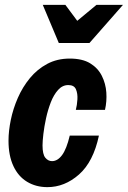

<svg xmlns="http://www.w3.org/2000/svg" viewBox="-20 -760 526 790"><path d="M175 10Q128 10 91.5 -12Q55 -34 35 -77Q15 -120 15 -181Q15 -221 24.5 -267Q34 -313 53.5 -357.5Q73 -402 103 -438.5Q133 -475 174 -497Q215 -519 267 -519Q319 -519 351 -499.5Q383 -480 399 -448Q415 -416 417.5 -379.5Q420 -343 412 -308H292Q297 -327 298.5 -351Q300 -375 292.5 -392.5Q285 -410 261 -410Q237 -410 219 -390Q201 -370 189 -339Q177 -308 169.5 -273.5Q162 -239 158.5 -209Q155 -179 155 -162Q155 -125 166.5 -111Q178 -97 194 -97Q217 -97 235.5 -122Q254 -147 267 -202H387Q364 -94 305 -42Q246 10 175 10ZM222 -583 156 -740H249L336 -623H236L377 -740H486L348 -583Z"/></svg>

Font: Instrument Sans Condensed
Style: Bold Italic
Weight: 700
Width: 3
Italic angle: -13°
Designer: Rodrigo Fuenzalida
Foundry: fragTYPE
Version: Version 1.000;gftools[0.9.28]